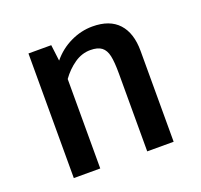

<svg xmlns="http://www.w3.org/2000/svg" viewBox="-102 -670 819 784"><g transform="rotate(-20 307.5 -278.0)"><path d="M91.3 0V-541.5H190.3L199 -471.3Q232.3 -511.8 278.5 -533.8Q324.6 -555.9 373.8 -555.9Q448.7 -555.9 486.9 -514.1Q525.1 -472.3 525.1 -394.9V0H410.3V-337.9Q410.3 -388.2 404.4 -415.4Q398.5 -442.6 381.8 -455.4Q365.1 -468.2 332.8 -468.2Q295.9 -468.2 263.3 -445.6Q230.8 -423.1 206.2 -388.7V0Z"/></g></svg>

Font: Fira Code Fixed Medium
Style: Regular
Weight: 500
Monospace: yes
Designer: Carrois Corporate, Edenspiekermann AG, Nikita Prokopov
Foundry: Carrois Corporate, Edenspiekermann AG, Nikita Prokopov
Version: Version 5.002